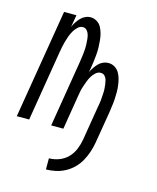

<svg xmlns="http://www.w3.org/2000/svg" viewBox="-110 -605 721 884"><g transform="rotate(15 250.0 -163.0)"><path d="M194 202V149Q218 149 242 140Q266 131 283.5 113Q301 95 310.5 71.5Q320 48 324 24L350 -134Q352 -145 354 -156.5Q356 -168 356.5 -179Q357 -190 358 -201.5Q359 -213 358.5 -224Q358 -235 356.5 -246Q355 -257 352.5 -267Q350 -277 342.5 -285Q335 -293 323 -293Q310 -293 299 -283Q288 -273 281 -261Q274 -249 269.5 -236.5Q265 -224 260.5 -211Q256 -198 253.5 -185Q251 -172 249 -159L223 0H165L216 -311Q218 -323 219.5 -334.5Q221 -346 222.5 -357.5Q224 -369 224.5 -380.5Q225 -392 224.5 -403Q224 -414 223 -425.5Q222 -437 219 -447.5Q216 -458 208.5 -466.5Q201 -475 190 -475Q176 -475 165 -464.5Q154 -454 147 -441.5Q140 -429 135 -415.5Q130 -402 126.5 -389Q123 -376 120 -362.5Q117 -349 115 -335L60 0H1L87 -520H146L136 -462Q141 -474 148.5 -485.5Q156 -497 165 -506.5Q174 -516 186.5 -522Q199 -528 212 -528Q228 -528 242 -519.5Q256 -511 263.5 -497Q271 -483 275 -467.5Q279 -452 280.5 -436Q282 -420 282.5 -403Q283 -386 281.5 -369.5Q280 -353 278 -336Q276 -319 273 -302L269 -282Q275 -294 282.5 -305Q290 -316 299 -325.5Q308 -335 320.5 -340.5Q333 -346 345 -346Q362 -346 375.5 -338Q389 -330 397 -316.5Q405 -303 409 -288Q413 -273 415 -257Q417 -241 417 -224.5Q417 -208 416 -191.5Q415 -175 412.5 -158.5Q410 -142 408 -126L383 24Q379 47 371.5 69.5Q364 92 352.5 113Q341 134 323.5 151.5Q306 169 284.5 180.5Q263 192 239.5 197Q216 202 194 202Z"/></g></svg>

Font: Iosevka Term Curly Light
Style: Italic
Weight: 300
Italic angle: -9°
Designer: Belleve Invis
Foundry: Belleve Invis
Version: Version 32.3.0